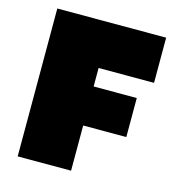

<svg xmlns="http://www.w3.org/2000/svg" viewBox="-107 -811 826 903"><g transform="rotate(15 305.5 -360.0)"><path d="M531 -220H321V0H61V-720H591V-500H321V-410H531Z"/></g></svg>

Font: Metropolitano Black
Style: Regular
Weight: 900
Designer: Fonts by Alex Slobzheninov & Chris M. Simpson / Changes by Cristiano Sobral
Foundry: Fonts by Alex Slobzheninov & Chris M. Simpson / Changes by Cristiano Sobral
Version: Version 1.00;August 30, 2020;FontCreator 13.0.0.2681 64-bit